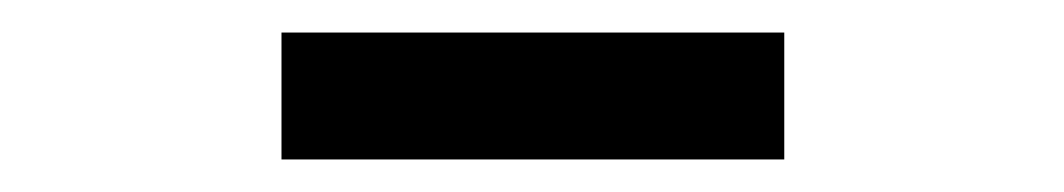

<svg xmlns="http://www.w3.org/2000/svg" viewBox="-20 -770 654 118"><path d="M153 -672H462V-750H153Z"/></svg>

Font: Noto Sans Japanese Medium
Style: Regular
Weight: 500
Designer: Ryoko NISHIZUKA (kana & ideographs); Paul D. Hunt (Latin, Greek & Cyrillic); Wenlong ZHANG (bopomofo); Sandoll Communica
Foundry: Adobe Systems Incorporated
Version: Version 1.000;PS 1;hotconv 1.0.78;makeotf.lib2.5.61930